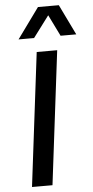

<svg xmlns="http://www.w3.org/2000/svg" viewBox="-65 -1037 520 1074"><g transform="rotate(-5 195.5 -500.0)"><path d="M67 -829 191 -1000H308L391 -829H303L244 -949L154 -829ZM70 0 162 -750H277L185 0Z"/></g></svg>

Font: Orkney Medium
Style: MediumItalic
Weight: 500
Designer: Samuel Oakes and Alfredo Marco Pradil
Foundry: Alfredo Marco Pradil
Version: 1.0; ttfautohint (v1.5)